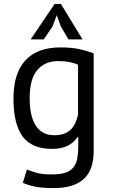

<svg xmlns="http://www.w3.org/2000/svg" viewBox="-20 -752 577 984"><path d="M49 0ZM460 23Q460 120 408.5 166Q357 212 256 212Q196 212 159.5 204.5Q123 197 97 185L118 117Q141 126 169 134Q197 142 242 142Q284 142 310.5 134.5Q337 127 353 109.5Q369 92 375 64.5Q381 37 381 -1V-49H377Q357 -20 326 -4.5Q295 11 245 11Q144 11 96.5 -52Q49 -115 49 -248Q49 -376 110 -442.5Q171 -509 290 -509Q347 -509 387.5 -500Q428 -491 460 -479ZM259 -59Q310 -59 339 -84.5Q368 -110 380 -164V-420Q340 -439 278 -439Q210 -439 171 -393Q132 -347 132 -249Q132 -207 139 -172Q146 -137 161 -112Q176 -87 200 -73Q224 -59 259 -59ZM260 -732H292L403 -550H331L292 -616L271 -674L249 -616L204 -550H137Z"/></svg>

Font: PT Sans
Style: Regular
Weight: 400
Version: Version 2.003W OFL; ttfautohint (v1.6)